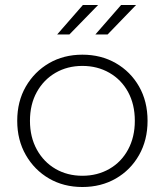

<svg xmlns="http://www.w3.org/2000/svg" viewBox="-20 -745 660 769"><path d="M310 4Q235 4 176.5 -30Q118 -64 83.5 -124Q49 -184 49 -261Q49 -339 83.5 -398.5Q118 -458 176.5 -492Q235 -526 310 -526Q385 -526 444 -492Q503 -458 537 -398.5Q571 -339 571 -261Q571 -184 537 -124Q503 -64 444 -30Q385 4 310 4ZM310 -41Q370 -41 418 -68.5Q466 -96 493 -146Q520 -196 520 -261Q520 -327 493 -376.5Q466 -426 418 -453.5Q370 -481 310 -481Q250 -481 202.5 -453.5Q155 -426 127.5 -376.5Q100 -327 100 -261Q100 -196 127.5 -146Q155 -96 202.5 -68.5Q250 -41 310 -41ZM362 -607 465 -725H525L411 -607ZM209 -607 312 -725H373L258 -607Z"/></svg>

Font: Montserrat Thin Light
Style: Regular
Weight: 300
Version: Version 9.000